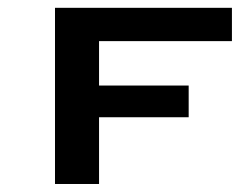

<svg xmlns="http://www.w3.org/2000/svg" viewBox="-20 -459 611 479"><path d="M117.2 0V-439.5H558.6V-356.4H227.1V-245.6H450.7V-166.5H227.1V0Z"/></svg>

Font: Squarish Sans CT
Style: RegularSC
Weight: 400
Version: Version 0.9